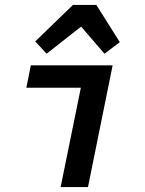

<svg xmlns="http://www.w3.org/2000/svg" viewBox="-20 -759 590 779"><path d="M308 -403H87L105 -494H437L337 0H226ZM309 -651 169 -541 123 -591 276 -739H371L466 -588L404 -541Z"/></svg>

Font: Codetta
Style: Bold Italic
Weight: 700
Italic angle: -11°
Designer: Ulrich Proeller
Foundry: PROSA GmbH
Version: Version 2.00;September 29, 2018;FontCreator 11.5.0.2427 64-b